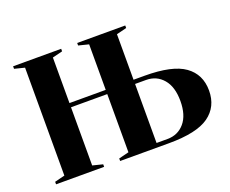

<svg xmlns="http://www.w3.org/2000/svg" viewBox="-114 -885 1282 1070"><g transform="rotate(-20 527.5 -350.0)"><path d="M50 -15 110 -30V-670L50 -685V-700H335V-685L275 -670V-400H490V-670L430 -685V-700H715V-685L655 -670V-400H720Q885 -400 957.5 -348Q1030 -296 1030 -200Q1030 -104 957.5 -52Q885 0 720 0H430V-15L490 -30V-375H275V-30L335 -15V0H50ZM720 -25Q782 -25 821 -70.5Q860 -116 860 -200Q860 -284 821 -329.5Q782 -375 720 -375H655V-25Z"/></g></svg>

Font: Yeseva One
Style: Regular
Weight: 400
Designer: Jovanny Lemonad
Foundry: Jovanny Lemonad
Version: Version 2.000